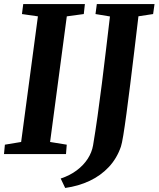

<svg xmlns="http://www.w3.org/2000/svg" viewBox="-24 -763 786 951"><path d="M-4.2 0 0.2 -46.4 80.7 -59.8 163.8 -682 84.7 -693.4 91.1 -743H396.5L391 -693.4L306.9 -682L224.1 -59.8L306.6 -46.4L302.9 0ZM298.9 168 276.6 121.3Q322.5 106.1 356.2 80.7Q389.9 55.4 410.5 23.5Q431 -8.4 436.9 -42.6Q448.3 -110.3 459.3 -188.5Q470.3 -266.7 480.8 -350.2Q491.2 -433.7 501.2 -517.8Q511.3 -601.9 520.6 -681.5L449 -693.4L455.6 -743H741.4L734.4 -693.4L661.7 -682.3Q651.4 -595.4 641 -508.7Q630.5 -422 620.8 -343.2Q611 -264.3 602.4 -200.3Q593.8 -136.3 586.8 -93.6Q579.8 -51 575 -37Q555 21.4 515.2 64Q475.4 106.6 420.2 132.7Q365 158.8 298.9 168Z"/></svg>

Font: Merriweather Light
Style: Italic
Weight: 300
Italic angle: -7.8°
Designer: Eben Sorkin
Foundry: Eben Sorkin
Version: Version 2.101